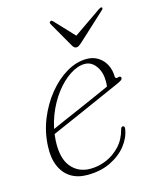

<svg xmlns="http://www.w3.org/2000/svg" viewBox="-102 -716 638 794"><g transform="rotate(-15 217.0 -319.5)"><path d="M71 -203.5Q71 -203.5 91 -212.5Q111 -221.5 143.2 -235.5Q175.5 -249.5 213 -265.8Q250.5 -282 286.2 -298Q322 -314 349 -326L343 -314Q345.5 -321 346.5 -328.2Q347.5 -335.5 347.5 -348Q347.5 -386.5 328.5 -412.8Q309.5 -439 281 -439Q250.5 -439 217.2 -417.2Q184 -395.5 154.8 -357.2Q125.5 -319 106.2 -269.2Q87 -219.5 83.5 -164.5Q79.5 -89 110.2 -51.5Q141 -14 192.5 -14Q227 -14 260.8 -28Q294.5 -42 320.5 -69.8Q346.5 -97.5 357 -139Q358.5 -144.5 361 -146.8Q363.5 -149 366.5 -149Q370.5 -149 372.5 -146Q374.5 -143 373.5 -136.5Q368.5 -100.5 342.8 -67.5Q317 -34.5 274 -13.5Q231 7.5 174 7.5Q132.5 7.5 103.2 -11Q74 -29.5 59 -64.5Q44 -99.5 46.5 -149Q49 -209 71.2 -264Q93.5 -319 128.8 -362.5Q164 -406 207 -431.5Q250 -457 293.5 -457Q322.5 -457 343.5 -443.2Q364.5 -429.5 376 -406.8Q387.5 -384 387.5 -357Q387.5 -352 390.8 -349.8Q394 -347.5 400 -349.5Q407 -352 410.2 -350Q413.5 -348 413.5 -343.5Q413.5 -339 408.8 -335.2Q404 -331.5 390 -325Q372.5 -317 342.5 -304Q312.5 -291 277.2 -275.2Q242 -259.5 206.2 -243.8Q170.5 -228 140.5 -215Q110.5 -202 92.5 -194Q74.5 -186 74.5 -186ZM279 -560 200.5 -643.5Q198 -646 195.5 -647Q193 -648 189.5 -646Q187 -644.5 186.2 -641.5Q185.5 -638.5 187.5 -635L250 -526Q253.5 -520.5 257.2 -517.2Q261 -514 266.5 -514Q272 -514 277 -517.2Q282 -520.5 288.5 -526L407 -635Q411 -638.5 411.8 -641.5Q412.5 -644.5 410.5 -646Q408.5 -648 405.2 -647Q402 -646 398 -643.5L277 -560Z"/></g></svg>

Font: Fraunces Thin
Style: Italic
Weight: 250
Italic angle: -16°
Version: Version 1.000;[b76b70a41]